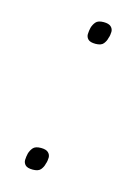

<svg xmlns="http://www.w3.org/2000/svg" viewBox="-87 -565 443 623"><g transform="rotate(15 134.0 -254.0)"><path d="M85 7Q67 7 60 0Q53 -7 53 -17Q53 -22 54 -28.5Q55 -35 56 -39Q59 -50 66.5 -59Q74 -68 93 -68Q110 -68 117.5 -61Q125 -54 125 -44Q125 -39 124 -33Q123 -27 121 -22Q119 -12 111.5 -2.5Q104 7 85 7ZM176 -440Q158 -440 151 -447Q144 -454 144 -464Q144 -469 145 -475.5Q146 -482 147 -486Q150 -497 157.5 -506Q165 -515 184 -515Q201 -515 208.5 -508Q216 -501 216 -491Q216 -486 215 -480Q214 -474 212 -469Q210 -459 202.5 -449.5Q195 -440 176 -440Z"/></g></svg>

Font: IBM Plex Sans ExtraLight
Style: Italic
Weight: 250
Italic angle: -11.31°
Designer: Mike Abbink, Paul van der Laan, Pieter van Rosmalen
Foundry: Bold Monday
Version: Version 3.201